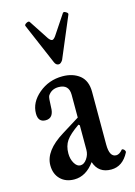

<svg xmlns="http://www.w3.org/2000/svg" viewBox="-109 -746 574 815"><g transform="rotate(-15 178.0 -338.0)"><path d="M177 -478Q165 -478 159 -492L82 -672Q80 -678 90 -683.5Q100 -689 104 -684L161 -597Q170 -585 177 -585Q183 -585 192 -597L250 -684Q251 -686 254 -686.5Q257 -687 260 -685.5Q263 -684 266 -682Q269 -680 270.5 -677.5Q272 -675 271 -672L195 -492Q186 -478 177 -478ZM115 11Q77 11 54 -12Q31 -35 31 -73Q31 -137 119 -191L196 -239V-339Q196 -385 150 -385Q119 -385 103 -360Q99 -353 98 -312Q98 -263 62 -263Q29 -263 29 -301Q29 -350 73.5 -387.5Q118 -425 178 -425Q224 -425 254 -401Q283 -377 283 -329V-97Q283 -42 313 -42Q327 -42 341 -59Q343 -61 347.5 -58.5Q352 -56 354.5 -51Q357 -46 355 -43Q327 11 277 11Q221 11 204 -41Q166 11 115 11ZM155 -40Q171 -40 183.5 -58Q196 -76 196 -97V-205L191 -209Q149 -180 133.5 -157.5Q118 -135 118 -102Q118 -77 129 -58.5Q140 -40 155 -40Z"/></g></svg>

Font: Junicode Cond Medium
Style: Regular
Weight: 500
Width: 3
Designer: Peter S. Baker
Version: Version 2.201